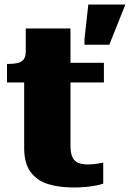

<svg xmlns="http://www.w3.org/2000/svg" viewBox="-20 -819 575 850"><path d="M11 -454V-536H18Q41 -536 58 -540Q75 -544 84.5 -555.5Q94 -567 94 -591L211 -541H440V-454ZM292 -174Q292 -141 301 -122.5Q310 -104 327.5 -97.5Q345 -91 369 -91Q392 -91 411.5 -94.5Q431 -98 437 -99V-6Q426 -2 406 2Q386 6 360.5 8.5Q335 11 306 11Q242 11 193 -4Q144 -19 115.5 -57.5Q87 -96 87 -164V-522L94 -530V-693H292ZM464 -621 535 -799H371L354 -646V-621Z"/></svg>

Font: Roboto Serif ExtraBold
Style: Regular
Weight: 800
Designer: Greg Gazdowicz
Foundry: Commercial Type
Version: Version 1.008